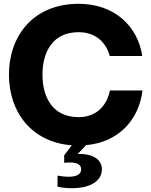

<svg xmlns="http://www.w3.org/2000/svg" viewBox="-20 -752 795 1008"><path d="M357 236C468 236 515 189 515 137C515 86 468 56 397 56H388L432 10C603 -5 710 -124 728 -277H557C541 -197 486 -137 393 -137C257 -137 203 -240 203 -360C203 -480 257 -583 393 -583C480 -583 537 -531 556 -458H727C703 -615 581 -732 393 -732C155 -732 27 -564 27 -360C27 -167 142 -6 357 11L317 63V103C327 101 337 101 347 101C388 101 406 114 406 137C406 160 388 176 339 176C325 176 304 174 282 170V228C307 234 332 236 357 236Z"/></svg>

Font: Aspekta 750
Style: Regular
Weight: 750
Designer: Ivo Dolenc
Version: Version 2.000